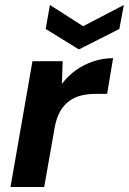

<svg xmlns="http://www.w3.org/2000/svg" viewBox="-20 -749 516 769"><path d="M22 0 110 -504H231L228 -413Q252 -445 283.5 -467.5Q315 -490 353 -503Q391 -516 433 -516L409 -373H362Q332 -373 305.5 -366.5Q279 -360 257.5 -344.5Q236 -329 221 -303Q206 -277 199 -238L157 0ZM476 -729 458 -633 296 -551 163 -633 180 -729 313 -644Z"/></svg>

Font: DM Sans
Style: Bold Italic
Weight: 700
Italic angle: -10°
Designer: Colophon Foundry, Jonny Pinhorn
Foundry: Colophon Foundry
Version: Version 4.004;gftools[0.9.30]